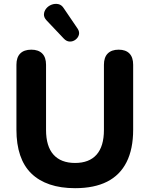

<svg xmlns="http://www.w3.org/2000/svg" viewBox="-20 -974 783 1005"><path d="M373 11Q298 11 240.5 -8.5Q183 -28 144 -66Q105 -104 85.5 -161.5Q66 -219 66 -295V-635Q66 -674 86 -694Q106 -714 144 -714Q181 -714 201 -694Q221 -674 221 -635V-294Q221 -208 260 -164.5Q299 -121 373 -121Q447 -121 485.5 -164.5Q524 -208 524 -294V-635Q524 -674 544 -694Q564 -714 601 -714Q638 -714 657.5 -694Q677 -674 677 -635V-295Q677 -194 642.5 -125.5Q608 -57 540.5 -23Q473 11 373 11ZM314 -772 224 -867Q209 -883 210 -899.5Q211 -916 222 -929.5Q233 -943 250 -949.5Q267 -956 285 -952.5Q303 -949 315 -929L387 -823Q397 -807 393 -792Q389 -777 375.5 -766.5Q362 -756 345 -756.5Q328 -757 314 -772Z"/></svg>

Font: Nunito ExtraLight ExtraBold
Style: Regular
Weight: 800
Version: Version 3.602